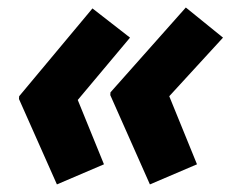

<svg xmlns="http://www.w3.org/2000/svg" viewBox="-20 -528 605 504"><path d="M269.5 -278.3 270 -285.6 467.8 -508.3 565.4 -429.2 424.3 -275.4 497.1 -96.7 373.5 -43.9ZM29.8 -268.1 30.3 -275.4 222.7 -505.9 321.3 -429.2 184.1 -265.6 252.9 -96.7 129.4 -43.9Z"/></svg>

Font: Viking Open Sans
Style: Bold Italic
Weight: 700
Italic angle: -12°
Foundry: Ascender Corporation
Version: Version 2.000